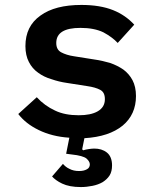

<svg xmlns="http://www.w3.org/2000/svg" viewBox="-20 -548 640 778"><path d="M308 210C324 210 340 208 355 205C370 202 384 197 396 190C407 183 417 174 424 163C431 152 434 138 434 122C434 122 434 122 434 122C434 99 427 81 413 70C399 59 382 54 362 54C362 54 362 54 362 54C355 54 347 55 340 56C332 57 324 59 317 61C317 61 313 57 313 57C313 57 322 12 322 12C322 12 322 12 322 12C389 8 440 -9 477 -39C513 -69 531 -109 531 -159C531 -159 531 -159 531 -159C531 -184 526 -206 517 -223C508 -240 495 -255 480 -266C464 -277 446 -286 426 -293C405 -299 384 -304 362 -307C362 -307 280 -320 280 -320C280 -320 280 -320 280 -320C259 -323 241 -329 228 -336C215 -343 208 -355 208 -374C208 -374 208 -374 208 -374C208 -415 241 -435 306 -435C306 -435 306 -435 306 -435C343 -435 374 -429 399 -417C423 -404 442 -390 457 -374C457 -374 524 -448 524 -448C524 -448 524 -448 524 -448C501 -473 473 -493 438 -507C403 -521 360 -528 310 -528C310 -528 310 -528 310 -528C239 -528 184 -514 144 -485C103 -456 83 -415 83 -361C83 -361 83 -361 83 -361C83 -336 88 -314 97 -297C106 -279 119 -264 135 -253C150 -242 168 -233 189 -227C209 -220 230 -215 251 -212C251 -212 334 -199 334 -199C334 -199 334 -199 334 -199C355 -196 373 -191 386 -184C399 -177 405 -165 405 -146C405 -146 405 -146 405 -146C405 -124 395 -108 376 -97C357 -86 331 -81 299 -81C299 -81 299 -81 299 -81C262 -81 230 -87 203 -100C175 -113 150 -131 129 -154C129 -154 54 -86 54 -86C54 -86 54 -86 54 -86C75 -59 102 -38 137 -21C172 -4 213 7 261 10C261 10 248 75 248 75C248 75 271 78 271 78C271 78 271 78 271 78C301 81 321 87 330 94C339 102 344 110 344 118C344 118 344 118 344 118C344 127 340 134 332 138C323 143 313 145 300 145C300 145 300 145 300 145C285 145 272 142 261 136C250 131 242 124 235 116C235 116 191 167 191 167C191 167 191 167 191 167C200 177 213 187 232 196C251 205 276 210 308 210C308 210 308 210 308 210Z"/></svg>

Font: IBM Plex Mono Mod
Style: SemiBold
Weight: 500
Designer: Mike Abbink, Paul van der Laan, Pieter van Rosmalen
Foundry: Bold Monday
Version: ""